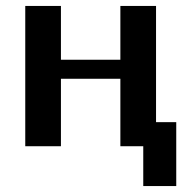

<svg xmlns="http://www.w3.org/2000/svg" viewBox="-20 -492 650 646"><path d="M65 0V-472H185V-291H385V-472H505V-81H573V134H462V0H385V-227H185V0Z"/></svg>

Font: Coval
Style: ExtraBold
Weight: 800
Foundry: Context Ltd
Version: Version 001.000